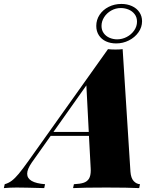

<svg xmlns="http://www.w3.org/2000/svg" viewBox="-116 -965 805 985"><path d="M0 0ZM612.8 -856Q612.8 -825.2 594.2 -799.1Q575.7 -772.9 545.2 -757.6Q514.6 -742.2 480 -742.2Q450.7 -742.2 427.5 -752.9Q404.3 -763.7 391.1 -784.2Q377.9 -804.7 377.9 -832Q377.9 -863.3 395 -889.2Q412.1 -915 441.7 -929.9Q471.2 -944.8 506.8 -944.8Q536.6 -944.8 560.8 -933.8Q585 -922.9 598.9 -902.6Q612.8 -882.3 612.8 -856ZM586.9 -854Q586.9 -876.5 574.7 -892.3Q562.5 -908.2 543.5 -916Q524.4 -923.8 503.9 -923.8Q477.5 -923.8 454.6 -910.9Q431.6 -897.9 418.2 -876.7Q404.8 -855.5 404.8 -832Q404.8 -810.5 416 -794.9Q427.2 -779.3 445.8 -771.2Q464.4 -763.2 484.9 -763.2Q510.7 -763.2 534.2 -775.4Q557.6 -787.6 572.3 -808.6Q586.9 -829.6 586.9 -854ZM602.1 -20 598.1 0Q539.6 -2.9 429.2 -2.9Q313 -2.9 258.8 0L263.2 -20Q295.4 -21.5 313.5 -27.6Q331.5 -33.7 340.6 -48.6Q349.6 -63.5 349.6 -91.3Q349.6 -99.6 349.1 -104L340.3 -268.1H144L46.9 -130.9Q23.4 -96.7 23.4 -73.7Q23.4 -26.9 115.2 -20L110.8 0Q7.8 -2.9 -30.8 -2.9Q-64.9 -2.9 -96.2 0L-91.8 -20Q-72.3 -25.4 -55.7 -37.8Q-39.1 -50.3 -19.8 -73.5Q-0.5 -96.7 29.8 -139.2L438 -712.9Q454.1 -710.9 476.6 -710.9Q499 -710.9 513.2 -712.9L553.2 -84Q555.7 -51.3 569.8 -36.1Q584 -21 602.1 -20ZM327.1 -526.9 158.2 -288.1H339.4Z"/></svg>

Font: TypoPRO Playfair Display SC
Style: Italic
Weight: 900
Italic angle: -14°
Designer: Claus Eggers Sørensen
Foundry: Claus Eggers Sørensen
Version: Version 1.004;PS 001.004;hotconv 1.0.70;makeotf.lib2.5.58329